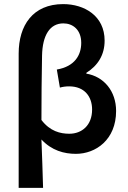

<svg xmlns="http://www.w3.org/2000/svg" viewBox="-20 -738 624 936"><path d="M71 178H190C188 99 185 22 182 -58C232 -4 293 12 350 12C447 12 546 -57 546 -197C546 -294 486 -365 401 -379V-383C458 -419 490 -471 490 -540C490 -661 391 -718 288 -718C140 -718 71 -614 71 -477ZM318 -86C274 -86 224 -98 182 -153C182 -258 183 -362 185 -467C187 -566 223 -624 289 -624C335 -624 376 -593 376 -529C376 -470 345 -414 257 -399L272 -311C286 -315 301 -317 317 -317C392 -317 429 -267 429 -204C429 -127 379 -86 318 -86Z"/></svg>

Font: Source Sans Pro Semibold
Style: Regular
Weight: 600
Designer: Paul D. Hunt
Foundry: Adobe Systems Incorporated
Version: Version 3.006;hotconv 1.0.111;makeotfexe 2.5.65597